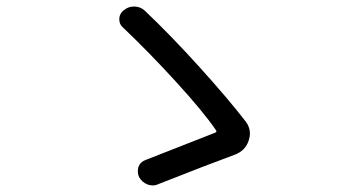

<svg xmlns="http://www.w3.org/2000/svg" viewBox="-20 -645 1040 587"><path d="M730.5 -274.4Q744.1 -256.8 744.1 -237.3Q744.1 -226.6 740.2 -214.8Q729.5 -183.6 697.3 -171.9Q612.3 -140.6 463.9 -82Q456.1 -78.1 447.3 -78.1Q438.5 -78.1 430.7 -81.1Q414.1 -87.9 405.3 -103.5Q401.4 -112.3 401.4 -121.1Q401.4 -127.9 403.3 -134.8Q409.2 -150.4 425.8 -156.2Q568.4 -211.9 637.7 -239.3Q644.5 -242.2 639.6 -248Q600.6 -304.7 517.6 -395.5Q434.6 -486.3 356.4 -560.5Q344.7 -570.3 344.7 -585.9Q344.7 -603.5 359.4 -614.3Q372.1 -625 389.6 -625Q390.6 -625 392.6 -625Q411.1 -624 423.8 -611.3Q503.9 -535.2 590.3 -439.5Q676.8 -343.8 730.5 -274.4Z"/></svg>

Font: Gen Jyuu Gothic Regular
Style: Regular
Weight: 400
Designer: [Source Han Sans]
Ryoko NISHIZUKA  (kana & ideographs); Paul D. Hunt (Latin, Greek & Cyrillic); Wenlong ZHANG  (bopomofo
Version: Version 1.002.20150607